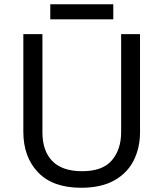

<svg xmlns="http://www.w3.org/2000/svg" viewBox="-20 -875 771 905"><path d="M640 -252Q640 -178 610 -118.5Q580 -59 518.5 -24.5Q457 10 362 10Q229 10 159.5 -62.5Q90 -135 90 -254V-714H180V-251Q180 -164 226.5 -116Q273 -68 367 -68Q464 -68 507.5 -119.5Q551 -171 551 -252V-714H640ZM514 -855V-784H217V-855Z"/></svg>

Font: Noto Sans Sogdian
Style: Regular
Weight: 400
Designer: Monotype Design Team
Foundry: Monotype Imaging Inc.
Version: Version 2.002; ttfautohint (v1.8.4.7-5d5b)